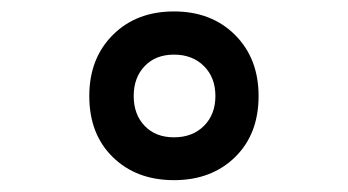

<svg xmlns="http://www.w3.org/2000/svg" viewBox="-20 -717 596 329"><path d="M278.1 -408.3Q213.7 -408.3 173.4 -447.7Q133 -487 133 -552.5Q133 -616.9 173.4 -657.2Q213.7 -697.4 278.1 -697.4Q342.4 -697.4 382.8 -657.1Q423.1 -616.8 423.1 -552.5Q423.1 -487.2 382.8 -447.8Q342.4 -408.3 278.1 -408.3ZM278.2 -481.7Q309.8 -481.7 329.5 -501.3Q349.1 -520.9 349.1 -552.5Q349.1 -584.1 329.5 -603.7Q309.8 -623.4 278.2 -623.4Q246.6 -623.4 227.9 -603.7Q209.1 -584.1 209.1 -552.5Q209.1 -520.9 227.9 -501.3Q246.6 -481.7 278.2 -481.7Z"/></svg>

Font: Cairo
Style: Regular
Weight: 400
Designer: Mohamed Gaber, Accademia di Belle Arti di Urbino
Foundry: Kief Type Foundry, Accademia di Belle Arti di Urbino
Version: Version 3.120